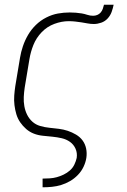

<svg xmlns="http://www.w3.org/2000/svg" viewBox="-20 -581 540 816"><path d="M161 215V178H162Q176 178 191.5 177Q207 176 221.5 172Q236 168 250.5 161Q265 154 277 143.5Q289 133 296 118.5Q303 104 306 90Q309 69 301 51Q293 33 277.5 22Q262 11 242.5 6.5Q223 2 203 0Q183 -2 162.5 -4Q142 -6 124 -13Q106 -20 91.5 -32.5Q77 -45 66 -61Q55 -77 49.5 -95.5Q44 -114 41.5 -134Q39 -154 40.5 -174.5Q42 -195 45 -215L65 -335Q69 -360 77.5 -385Q86 -410 99.5 -433Q113 -456 132.5 -475Q152 -494 176.5 -506.5Q201 -519 226 -523.5Q251 -528 276 -528Q289 -528 302 -527Q315 -526 327 -524Q339 -522 351 -518Q363 -514 376 -514Q385 -514 393.5 -517.5Q402 -521 408 -528Q414 -535 417 -544Q420 -553 422 -561H463Q460 -546 454.5 -530.5Q449 -515 437.5 -502.5Q426 -490 410 -484.5Q394 -479 379 -479Q365 -479 352 -481.5Q339 -484 326 -486Q313 -488 299.5 -489.5Q286 -491 272 -491Q242 -491 211 -479.5Q180 -468 157 -444Q134 -420 122 -390Q110 -360 105 -329L85 -209Q82 -189 81 -169Q80 -149 83.5 -129.5Q87 -110 95.5 -93Q104 -76 118 -63.5Q132 -51 151 -45.5Q170 -40 190 -38Q210 -36 230 -33.5Q250 -31 268 -25Q286 -19 303 -9Q320 1 331 16Q342 31 346 50Q350 69 347 90Q344 109 335 128Q326 147 311 162.5Q296 178 278 188.5Q260 199 240.5 205Q221 211 201 213Q181 215 162 215Z"/></svg>

Font: Iosevka Curly Slab Extralight
Style: Italic
Weight: 200
Italic angle: -9°
Monospace: yes
Designer: Belleve Invis
Foundry: Belleve Invis
Version: Version 22.1.2; ttfautohint (v1.8.4)